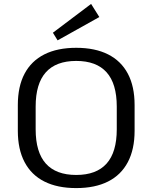

<svg xmlns="http://www.w3.org/2000/svg" viewBox="-20 -952 778 980"><path d="M369 8Q273 8 206.5 -25.5Q140 -59 105.5 -124.5Q71 -190 71 -284V-416Q71 -511 105.5 -576Q140 -641 206.5 -674.5Q273 -708 369 -708Q465 -708 531.5 -674.5Q598 -641 632.5 -576Q667 -511 667 -416V-284Q667 -190 632.5 -124.5Q598 -59 531.5 -25.5Q465 8 369 8ZM369 -59Q472 -59 524 -117Q576 -175 576 -292V-408Q576 -525 524 -583Q472 -641 369 -641Q266 -641 214 -583Q162 -525 162 -408V-292Q162 -175 214 -117Q266 -59 369 -59ZM487 -865 274 -746 250 -785 445 -932Z"/></svg>

Font: Pathway Extreme 72pt Medium
Style: Regular
Weight: 500
Designer: Eduardo Rodriguez Tunni
Foundry: Eduardo Rodriguez Tunni
Version: Version 1.001;gftools[0.9.26]